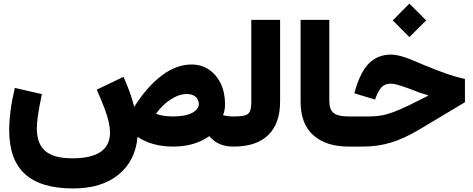

<svg xmlns="http://www.w3.org/2000/svg" viewBox="-20 -810 2615 1061"><path d="M1038.1 -453.6Q1092.3 -453.6 1134 -425.8Q1175.8 -397.9 1199.7 -348.4Q1223.6 -298.8 1223.6 -233.9Q1223.6 -200.7 1212.4 -173.3Q1238.3 -166.5 1269.5 -166.5H1270V0H1269.5Q1226.6 0 1194.8 -13.7Q1163.1 -27.3 1136.2 -57.6Q1099.6 -30.8 1049.3 -15.4Q999 0 937.5 0Q819.8 0 740.2 -53.7Q728 80.1 634 155.8Q540 231.4 384.3 231.4Q206.1 231.4 118.4 152.1Q30.8 72.8 30.8 -89.8Q30.8 -139.6 38.3 -198.2Q45.9 -256.8 62 -324.2L211.4 -290Q195.8 -214.8 189.7 -173.3Q183.6 -131.8 183.6 -100.1Q183.6 -14.6 231 25.1Q278.3 64.9 379.9 64.9Q587.9 64.9 587.9 -77.1Q587.9 -103.5 581.1 -134.8Q574.2 -166 558.1 -209.5Q542 -252.9 514.6 -314.5L662.6 -385.3Q683.1 -339.4 697.8 -298.1Q712.4 -256.8 721.7 -219.7Q793 -332 874 -392.8Q955.1 -453.6 1038.1 -453.6ZM1013.2 -290.5Q969.7 -290.5 923.1 -260.3Q876.5 -230 841.8 -181.2Q880.4 -166.5 936.5 -166.5Q1004.9 -166.5 1041.7 -186.3Q1078.6 -206.1 1078.6 -235.8Q1078.6 -260.3 1060.5 -275.4Q1042.5 -290.5 1013.2 -290.5Z M1270 -166.5Q1313 -166.5 1334 -172.6Q1355 -178.7 1361.8 -196.3Q1368.7 -213.9 1368.7 -248V-700.2H1527.8V-248Q1527.8 -128.4 1462.9 -64.2Q1397.9 0 1270 0Q1259.8 0 1253.4 -16.8Q1247.1 -33.7 1247.1 -84Q1247.1 -133.8 1253.4 -150.1Q1259.8 -166.5 1270 -166.5Z M1641.1 -700.2H1799.8V-252Q1799.8 -204.1 1824 -185.3Q1848.1 -166.5 1906.2 -166.5H1906.7V0H1906.2Q1782.2 0 1711.7 -62.5Q1641.1 -125 1641.1 -248Z M2141.6 -508.3Q2169.9 -508.3 2209.2 -495.8Q2248.5 -483.4 2324.2 -450.2Q2399.9 -418.9 2450.9 -401.4Q2502 -383.8 2549.3 -373.5V-245.1L2298.8 -95.2Q2214.8 -44.9 2141.6 -22.5Q2068.4 0 1986.8 0H1906.7Q1895 0 1889.6 -19.3Q1884.3 -38.6 1884.3 -84Q1884.3 -128.9 1889.6 -147.7Q1895 -166.5 1906.7 -166.5H2020Q2056.2 -166.5 2086.9 -171.9Q2117.7 -177.2 2152.6 -190.2Q2187.5 -203.1 2234.9 -225.6L2343.8 -279.8V-284.7Q2321.8 -290 2297.1 -298.8Q2272.5 -307.6 2239.3 -320.8Q2200.2 -335 2177.5 -341.3Q2154.8 -347.7 2140.6 -347.7Q2109.4 -347.7 2090.8 -330.1Q2072.3 -312.5 2056.6 -271L2052.7 -259.8L1938 -294.4L1941.4 -306.2Q1971.7 -413.6 2020 -460.9Q2068.4 -508.3 2141.6 -508.3ZM2150.4 -697.3 2242.2 -790 2335 -697.3 2242.2 -605Z"/></svg>

Font: Estedad-FD ExtraBold
Style: Regular
Weight: 800
Designer: Amin Abedi
Version: Version 7.3